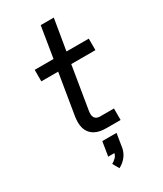

<svg xmlns="http://www.w3.org/2000/svg" viewBox="-240 -821 979 1156"><g transform="rotate(-30 250.0 -243.5)"><path d="M284 0Q263 0 243 -3.5Q223 -7 206 -16Q189 -25 176.5 -40Q164 -55 158 -74Q152 -93 152 -113.5Q152 -134 155 -155L202 -440H85V-520H216L251 -735H342L306 -520H461V-440H293L244 -142Q242 -130 242.5 -119Q243 -108 248 -98.5Q253 -89 263 -84.5Q273 -80 284 -80H382V0ZM231 248 206 204Q221 196 234 183Q247 170 250 154H207L223 55H322L306 154Q303 168 296.5 182Q290 196 280 208.5Q270 221 257.5 231Q245 241 231 248Z"/></g></svg>

Font: Iosevka SS04 Medium Oblique
Style: Regular
Weight: 500
Italic angle: -9°
Monospace: yes
Designer: Belleve Invis
Foundry: Belleve Invis
Version: Version 19.0.0; ttfautohint (v1.8.4)